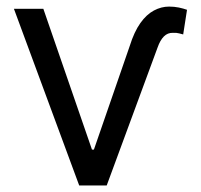

<svg xmlns="http://www.w3.org/2000/svg" viewBox="-20 -566 613 586"><path d="M22.5 -539.1H112.3L260.7 -109.4H266.6L376 -425.8Q389.6 -469.2 408.4 -495.6Q427.2 -522 449.7 -533.9Q472.2 -545.9 496.1 -545.9Q511.7 -545.9 525.9 -543Q540 -540 550.8 -536.1L539.1 -460.9Q534.7 -461.9 526.9 -464.1Q519 -466.3 507.8 -465.8Q491.7 -466.3 480.2 -454.8Q468.8 -443.4 460.9 -420.9L305.7 0H221.7Z"/></svg>

Font: Inter Display V
Style: Regular
Weight: 400
Designer: Rasmus Andersson
Foundry: rsms
Version: Version 3.015;git-src